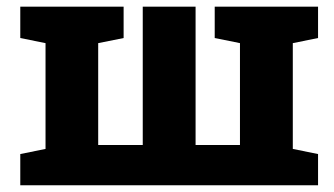

<svg xmlns="http://www.w3.org/2000/svg" viewBox="-20 -548 989 568"><path d="M40 0V-92.3L114.7 -107.4V-420.4L40 -435.5V-528.3H345.7V-435.5L270.5 -420.4V-119.1H402.3V-528.3H558.6V-119.1H689.9V-420.4L615.2 -435.5V-528.3H920.9V-435.5L846.2 -420.4V-107.4L920.9 -92.3V0Z"/></svg>

Font: Roboto Slab ExtraBold
Style: Regular
Weight: 800
Designer: Google
Version: Version 2.001; ttfautohint (v1.8.3)